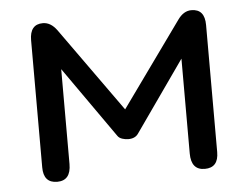

<svg xmlns="http://www.w3.org/2000/svg" viewBox="-42 -524 758 587"><g transform="rotate(-5 337.5 -230.5)"><path d="M111 13C139 13 153 -4 153 -38C153 -38 153 -329 153 -329C153 -329 305.5 -112 305.5 -112C305.5 -112 305.5 -112 305.5 -112C309 -106.5 314 -103 320.5 -101C326.5 -99 332.5 -98 339 -98C339 -98 339 -98 339 -98C352.5 -98 363 -102.5 369.5 -112C369.5 -112 522 -329 522 -329C522 -329 522 -38 522 -38C522 -38 522 -38 522 -38C522 -4 536 13 564 13C564 13 564 13 564 13C592 13 606 -3 606 -35C606 -35 606 -425 606 -425C606 -425 606 -425 606 -425C606 -457.5 592.5 -474 565 -474C565 -474 565 -474 565 -474C549 -474 535 -465.5 523 -448.5C523 -448.5 337 -189.5 337 -189.5C337 -189.5 152 -448.5 152 -448.5C152 -448.5 152 -448.5 152 -448.5C139.5 -465.5 125.5 -474 109 -474C109 -474 109 -474 109 -474C82.5 -474 69 -457.5 69 -425C69 -425 69 -35 69 -35C69 -35 69 -35 69 -35C69 -3 83 13 111 13C111 13 111 13 111 13Z"/></g></svg>

Font: Jura-Fortis-Bold
Style: Bold
Weight: 500
Designer: Daniel Johnson, Alexei Vanyashin, Mirko Velimirovic
Foundry: Daniel Johnson
Version: ""